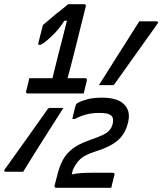

<svg xmlns="http://www.w3.org/2000/svg" viewBox="-67 -812 776 918"><path d="M406 -405Q455 -482 503 -558.5Q551 -635 599 -710H680Q695 -710 685 -697Q634 -625 583 -554Q532 -483 482 -412Q477 -405 471 -405ZM465 86H203Q192 86 194 75L207 25Q217 -16 233.5 -47Q250 -78 280 -101Q310 -124 359 -141Q400 -155 423 -166Q446 -177 457 -190Q468 -203 472 -221Q478 -248 464 -260Q459 -265 446.5 -268.5Q434 -272 409 -272Q372 -272 343 -264Q314 -256 291 -243H279Q280 -249 283 -262Q286 -275 289.5 -288Q293 -301 294 -306Q295 -310 297 -313.5Q299 -317 306 -321Q321 -329 349.5 -337Q378 -345 421 -345Q495 -345 526.5 -313Q558 -281 546 -230L544 -222Q532 -173 497.5 -142Q463 -111 390 -88Q339 -72 317.5 -52Q296 -32 281 1L276 22Q298 17 321.5 15.5Q345 14 376 14H472Q483 14 480 25Q479 30 475.5 43Q472 56 469 68.5Q466 81 465 86ZM236 -296Q188 -220 139.5 -144Q91 -68 44 9H-38Q-53 9 -43 -4Q8 -75 59 -146.5Q110 -218 160 -289Q165 -296 172 -296ZM73 -438H184Q185 -441 185 -443Q186 -446 193 -475.5Q200 -505 211 -548Q222 -591 233.5 -635.5Q245 -680 253 -713H241Q224 -686 204.5 -664Q185 -642 158 -619Q141 -605 133.5 -601Q126 -597 121 -597Q115 -597 116 -605L138 -692Q151 -703 168 -717.5Q185 -732 198 -743Q214 -755 230 -768Q246 -781 259 -792H335Q346 -792 343 -781Q343 -779 336 -752.5Q329 -726 319 -685Q309 -644 297.5 -598Q286 -552 275 -509.5Q264 -467 256 -438H340Q351 -438 348 -427Q347 -422 344 -409Q341 -396 337.5 -383Q334 -370 333 -365H66Q55 -365 58 -376Q61 -387 65 -403Q69 -419 73 -438Z"/></svg>

Font: Recursive Mn Lnr St
Style: Italic
Weight: 400
Italic angle: -15°
Monospace: yes
Version: Version 1.079;hotconv 1.0.112;makeotfexe 2.5.65598; ttfautoh